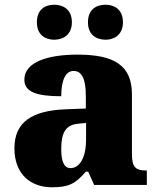

<svg xmlns="http://www.w3.org/2000/svg" viewBox="-20 -782 666 812"><path d="M427 -614C462 -614 500 -634 500 -688C500 -743 462 -762 427 -762C388 -762 352 -743 352 -688C352 -634 388 -614 427 -614ZM209 -614C246 -614 284 -634 284 -688C284 -743 246 -762 209 -762C172 -762 136 -743 136 -688C136 -634 172 -614 209 -614ZM199 10C270 10 298 -4 343 -56H353L378 0H601V-61H597C552 -61 538 -77 538 -131V-383C538 -507 461 -551 308 -551C185 -551 83 -521 83 -445C83 -394 133 -375 239 -375C239 -446 259 -482 291 -482C326 -482 343 -449 343 -375V-323L262 -320C114 -315 41 -265 41 -155C41 -43 112 10 199 10ZM278 -71C251 -71 239 -99 239 -152C239 -220 257 -255 313 -259L344 -262V-191C344 -118 318 -71 278 -71Z"/></svg>

Font: Noto Serif Lao Black
Style: Regular
Weight: 900
Designer: Monotype Design Team
Foundry: Monotype Imaging Inc.
Version: Version 2.003